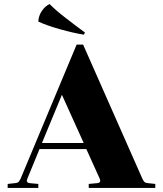

<svg xmlns="http://www.w3.org/2000/svg" viewBox="-20 -932 808 952"><path d="M363 -799 401 -771 396 -760Q346 -768 279.5 -786.5Q213 -805 170 -825Q171 -853 187 -877Q203 -901 226 -912Q256 -881 305 -843.5Q354 -806 363 -799ZM420 -20 463 -24Q477 -26 477 -35Q477 -40 474 -47L408 -193H176L116 -47Q113 -40 113 -35Q113 -26 127 -24L170 -20V0H18V-20L55 -24Q67 -25 72 -30Q77 -35 83 -48L360 -711H392L685 -48Q691 -35 696 -30Q701 -25 713 -24L750 -20V0H420ZM395 -223 287 -462 188 -223Z"/></svg>

Font: Chonburi
Style: Regular
Weight: 400
Designer: Thanarat Vachiruckul and Stawix Ruecha
Foundry: Cadson Demak & Katatrad
Version: Version 1.000